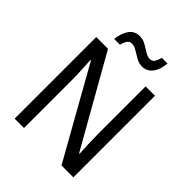

<svg xmlns="http://www.w3.org/2000/svg" viewBox="-249 -1049 1188 1188"><g transform="rotate(45 345.0 -455.0)"><path d="M602 0H498L167 -589H163Q165 -552 167.5 -505.5Q170 -459 170 -413V0H88V-714H191L522 -130H526Q524 -161 522 -211Q520 -261 520 -302V-714H602ZM175 -784Q180 -838 205 -873.5Q230 -909 275 -909Q303 -909 328 -895Q353 -881 375.5 -866.5Q398 -852 418 -852Q438 -852 448.5 -867Q459 -882 466 -910H516Q511 -852 485 -818.5Q459 -785 417 -785Q390 -785 365 -799Q340 -813 317 -827.5Q294 -842 274 -842Q254 -842 243 -827Q232 -812 226 -784Z"/></g></svg>

Font: Noto Sans Ethiopic SemCond
Style: Regular
Weight: 400
Width: 4
Designer: Monotype Design Team
Foundry: Monotype Imaging Inc.
Version: Version 2.102; ttfautohint (v1.8.4.7-5d5b)